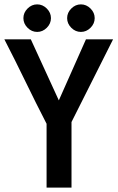

<svg xmlns="http://www.w3.org/2000/svg" viewBox="-20 -874 540 878"><path d="M373 -694H497L307 -316V-16H193V-308Q145 -401 96.5 -501Q48 -601 0 -694H121L249 -415ZM150 -854Q175 -854 194 -835Q213 -816 213 -791Q213 -766 194 -747Q175 -728 150 -728Q125 -728 106 -747Q87 -766 87 -791Q87 -816 106 -835Q125 -854 150 -854ZM350 -854Q375 -854 394 -835Q413 -816 413 -791Q413 -766 394 -747Q375 -728 350 -728Q325 -728 306 -747Q287 -766 287 -791Q287 -816 306 -835Q325 -854 350 -854Z"/></svg>

Font: D2Coding
Style: Bold
Weight: 700
Monospace: yes
Designer: Yong-Rak Park; Jeong-Hwan Yoon; Sang-Min Lee;
Foundry: NHN Corporation
Version: Version 1.3.2; Build 20180524